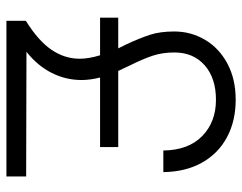

<svg xmlns="http://www.w3.org/2000/svg" viewBox="-100 -672 772 613"><g transform="rotate(90 286.5 -366.0)"><path d="M168 -234Q168 -263 157 -299H37V-357H135L123 -381Q102 -426 91.5 -458.5Q81 -491 81 -536Q81 -589 107.5 -634Q134 -679 183.5 -705.5Q233 -732 299 -732Q367 -732 419 -704Q471 -676 500 -624Q529 -572 530 -501H461Q460 -581 415 -625Q370 -669 299 -669Q230 -669 189 -633Q148 -597 148 -536Q148 -498 158.5 -466.5Q169 -435 191 -391Q194 -384 198 -376Q202 -368 207 -357H450V-299H228Q236 -267 236 -240Q236 -190 213.5 -145Q191 -100 146 -64L544 -63V0H47V-62Q111 -102 139.5 -144Q168 -186 168 -234Z"/></g></svg>

Font: Aspekta 300
Style: Regular
Weight: 300
Designer: Ivo Dolenc
Version: Version 2.000